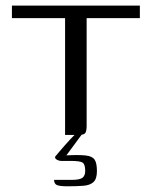

<svg xmlns="http://www.w3.org/2000/svg" viewBox="-20 -480 539 683"><path d="M22.4 -460H477.5V-415.5H288.2V-32.9Q288.2 -14.4 283.6 -7.2Q279 0 260.9 0H211.5V-415.5H22.4ZM220.3 182.7Q192.9 182.7 182.6 178.3Q172.4 173.8 172.4 159.9Q176.6 159.9 193 159.9Q209.5 159.9 234.4 159.9Q263.4 159.9 273.3 152.4Q283.1 144.8 283.1 128.1Q283.1 105.3 274.4 98.8Q265.6 92.4 231.7 92.4H197.1Q192.9 92.4 187.3 90.4Q181.7 88.5 178.5 85.2Q175.2 82 176.1 77.4Q179.9 72.8 188.9 62.1Q197.9 51.4 209.2 38.6Q220.6 25.8 230.9 14.5Q241.3 3.2 246.8 -1.7H271L216.2 72.6Q261.9 70.4 285.4 73.1Q308.9 75.9 316.9 88.4Q324.8 100.9 324.8 128.6Q324.8 156.4 312.6 167.6Q300.4 178.9 277.1 180.8Q253.8 182.7 220.3 182.7Z"/></svg>

Font: Genos Thin
Style: Regular
Weight: 100
Designer: Robert E. Leuschke
Foundry: Robert E. Leuschke
Version: Version 1.010